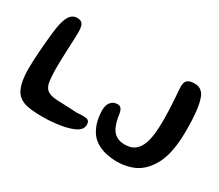

<svg xmlns="http://www.w3.org/2000/svg" viewBox="-116 -881 1346 1178"><g transform="rotate(30 557.0 -292.0)"><path d="M154 16.5Q89 2.5 65.2 -49Q41.5 -100.5 41.5 -186Q41.5 -210.5 42.8 -242.2Q44 -274 46.5 -308.5Q49 -343 52 -376Q55 -409 58 -436.5Q61 -464 63.5 -481Q73.5 -547.5 93 -577.5Q112.5 -607.5 146 -607.5Q167.5 -607.5 178 -598.2Q188.5 -589 192 -572Q195.5 -555 195.5 -531.5Q195.5 -516 194.5 -495.2Q193.5 -474.5 192.5 -451Q191.5 -427.5 190.5 -401.8Q189.5 -376 188.5 -350.5Q187.5 -325 187.2 -300.8Q187 -276.5 187.5 -255Q188.5 -212.5 192.8 -184Q197 -155.5 209.5 -139.2Q222 -123 246.2 -115.8Q270.5 -108.5 311.5 -108Q347 -106.5 378.8 -105.2Q410.5 -104 431 -102.5Q461 -104.5 480 -104.2Q499 -104 508.5 -100.5Q516.5 -96.5 520.2 -89.2Q524 -82 524 -69Q524 -48 511 -33.5Q498 -19 474.8 -9Q451.5 1 421 8.5Q389 16 347 20.5Q305 25 263.5 25Q247 25 226.8 24.2Q206.5 23.5 187.2 21.5Q168 19.5 154 16.5ZM796 35Q759.5 35 726 28.2Q692.5 21.5 664.8 7.5Q637 -6.5 617.5 -26.5Q597.5 -48.5 584.8 -76.2Q572 -104 566.2 -134.2Q560.5 -164.5 560.5 -194Q560.5 -213.5 565.2 -228Q570 -242.5 578.8 -252.8Q587.5 -263 599.2 -268Q611 -273 624.5 -273Q639 -273 648.5 -264Q658 -255 663 -231Q666.5 -204 671.8 -181.8Q677 -159.5 686 -140.5Q700.5 -109.5 724.5 -94.8Q748.5 -80 782.5 -80Q816.5 -80 837 -89.2Q857.5 -98.5 873 -117.5Q890.5 -139 900 -170.2Q909.5 -201.5 913.2 -240.8Q917 -280 917 -323.5Q917 -359 915.8 -390.5Q914.5 -422 913 -448.8Q911.5 -475.5 909.8 -497Q908 -518.5 906.8 -534.2Q905.5 -550 905.5 -560.5Q905.5 -578.5 911 -591.8Q916.5 -605 930.8 -612Q945 -619 972.5 -619Q994.5 -619 1010.2 -609.8Q1026 -600.5 1037 -583Q1043 -571.5 1048.2 -555.8Q1053.5 -540 1057.5 -519.2Q1061.5 -498.5 1064.2 -472.8Q1067 -447 1068.5 -416.5Q1070 -386 1070 -350Q1070 -282 1063.2 -232.5Q1056.5 -183 1044.8 -147.8Q1033 -112.5 1017.8 -87Q1002.5 -61.5 985.5 -42Q948 0.5 897.8 17.8Q847.5 35 796 35Z"/></g></svg>

Font: Gluten
Style: Regular
Weight: 400
Designer: Tyler Finck
Foundry: Etcetera Type Company
Version: Version 1.300